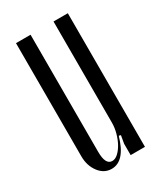

<svg xmlns="http://www.w3.org/2000/svg" viewBox="-136 -552 524 616"><g transform="rotate(-30 125.5 -244.5)"><path d="M165 -74Q142 7 93 7Q65 7 46.5 -17.5Q28 -42 28 -77V-496H82V-62Q82 -14 107 -14Q118 -14 128.5 -23.5Q139 -33 147.5 -48Q156 -63 161.5 -82.5Q167 -102 167 -121V-496H220V-1H167V-43L172 -72Z"/></g></svg>

Font: Moniqa Cond Heading
Style: Regular
Weight: 400
Width: 3
Designer: Rajesh Rajput
Foundry: Rajesh Rajput
Version: Version 1.000